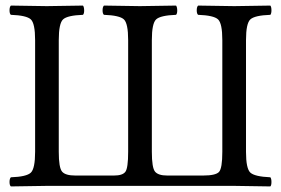

<svg xmlns="http://www.w3.org/2000/svg" viewBox="-20 -667 1009 689"><path d="M819.8 0H148.9Q67.9 1 19 2Q14.2 -2 14.2 -13.9Q14.2 -25.9 19 -30.8Q75.2 -32.7 90.6 -47.4Q106 -62 106 -122.1V-522.9Q106 -583 90.6 -597.4Q75.2 -611.8 19 -613.8Q14.2 -617.7 14.2 -629.9Q14.2 -642.1 19 -647Q119.1 -645 147.9 -645Q180.2 -645 277.8 -647Q281.7 -642.1 282 -630.1Q282.2 -618.2 277.8 -613.8Q221.7 -611.8 206.3 -597.4Q190.9 -583 190.9 -522.9V-122.1Q190.9 -64.9 202.9 -51Q214.8 -37.1 250 -37.1H389.2Q419.9 -37.1 429.9 -50.5Q439.9 -64 439.9 -122.1V-522.9Q439.9 -583 424.6 -597.4Q409.2 -611.8 353 -613.8Q348.1 -617.7 348.1 -629.9Q348.1 -642.1 353 -647Q453.1 -645 481.9 -645Q514.2 -645 611.8 -647Q615.7 -642.1 616 -630.1Q616.2 -618.2 611.8 -613.8Q555.7 -611.8 540.3 -597.4Q524.9 -583 524.9 -522.9V-122.1Q524.9 -64.9 536.4 -51Q547.9 -37.1 580.1 -37.1H709Q753.9 -37.1 765.9 -50Q777.8 -63 777.8 -122.1V-522.9Q777.8 -583 762.5 -597.4Q747.1 -611.8 690.9 -613.8Q686 -617.7 686 -629.9Q686 -642.1 690.9 -647Q789.1 -645 820.8 -645Q849.6 -645 950.2 -647Q954.1 -642.1 954.1 -630.1Q954.1 -618.2 950.2 -613.8Q894 -611.8 878.4 -597.4Q862.8 -583 862.8 -522.9V-122.1Q862.8 -62 878.4 -47.6Q894 -33.2 950.2 -30.8Q954.1 -25.9 954.1 -13.9Q954.1 -2 950.2 2Q852.1 0 819.8 0Z"/></svg>

Font: Linux Libertine Initials
Style: Initials
Weight: 400
Designer: Philipp H. Poll
Foundry: Philipp H. Poll
Version: Version 5.0.6